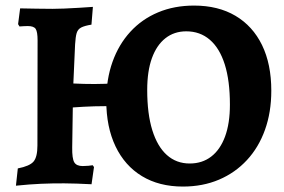

<svg xmlns="http://www.w3.org/2000/svg" viewBox="-20 -674 1046 706"><path d="M652.5 12Q565.3 12 502 -26.3Q438.8 -64.6 404.8 -135.8Q370.8 -206.9 370.8 -303.8Q370.8 -382.3 393.7 -446.5Q416.6 -510.7 459.2 -557.1Q501.8 -603.6 561.2 -628.5Q620.6 -653.5 693.6 -653.5Q782.2 -653.5 845.8 -615.9Q909.4 -578.2 943.5 -508.3Q977.6 -438.3 977.6 -340.5Q977.6 -261.5 954.4 -196.8Q931.3 -132.1 888.1 -85.5Q845 -38.8 785.3 -13.4Q725.6 12 652.5 12ZM38.6 8.8 45.5 -54.7Q89.4 -63.3 103.5 -80.1Q117.6 -96.9 117.6 -138.9L118.2 -525.6Q118.2 -557.1 111.2 -567.7Q104.2 -578.2 82.1 -578.2Q76.1 -578.2 67.2 -577.7Q58.4 -577.2 51.7 -576.7L46.5 -585.2L54 -643.2Q79.3 -642.6 115.2 -642.1Q151.2 -641.5 173.1 -641.5Q190.2 -641.5 215.8 -642.5Q241.5 -643.5 269.9 -645.3Q298.2 -647.2 321.6 -648.7L316.3 -583.4Q291.4 -579.4 278.8 -573Q266.2 -566.7 261.9 -552.5Q257.7 -538.4 256.1 -510.5L249.7 -367Q289.2 -365 328 -365.1Q366.7 -365.1 405.7 -368.1V-282.9Q366.6 -284.3 327.1 -283.1Q287.6 -281.9 247.7 -278.9L245.5 -131.8Q244.9 -90.9 253.1 -77.2Q261.2 -63.4 284.1 -63.4Q294.6 -63.4 304.9 -64.4Q315.2 -65.4 320.9 -66.4L325.6 -59.7L316.6 3.5Q259.3 0.5 215.7 0.2Q172.1 0 130.6 1.8Q89.1 3.6 38.6 8.8ZM677.5 -72.8Q723.6 -72.8 756.6 -98.2Q789.6 -123.5 807.5 -171.8Q825.4 -220.2 825.4 -289.1Q825.4 -377.3 806.5 -437.1Q787.5 -497 751.5 -527.9Q715.5 -558.8 665 -558.8Q620.4 -558.8 588.2 -533.4Q556 -508.1 538.6 -460.2Q521.3 -412.3 521.3 -343.4Q521.3 -255.7 540 -195.4Q558.7 -135.1 593.6 -104Q628.5 -72.8 677.5 -72.8Z"/></svg>

Font: Alegreya
Style: Regular
Weight: 400
Designer: Juan Pablo del Peral
Foundry: Huerta Tipografica
Version: Version 2.009